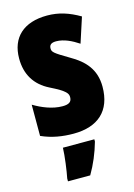

<svg xmlns="http://www.w3.org/2000/svg" viewBox="-119 -625 634 909"><g transform="rotate(-15 198.0 -171.0)"><path d="M372 -170C372 -255 326 -304 259 -342C188 -384 181 -390 181 -408C181 -426 192 -434 215 -434C253 -434 291 -415 324 -393L364 -516C311 -547 262 -563 205 -563C90 -563 25 -503 25 -400C25 -322 60 -265 128 -231C205 -193 211 -179 211 -161C211 -138 196 -129 166 -129C116 -129 66 -150 26 -174V-21C77 2 129 10 183 10C302 10 372 -51 372 -170ZM270 72V61H116C115 101 105 173 98 207V221H207C234 175 255 125 270 72Z"/></g></svg>

Font: Noto Sans Myanmar ExtraCondensed Black
Style: Regular
Weight: 900
Width: 2
Designer: Monotype Design Team
Foundry: Monotype Imaging Inc.
Version: Version 2.107